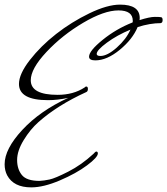

<svg xmlns="http://www.w3.org/2000/svg" viewBox="-34 -756 723 830"><path d="M378 -495Q351 -495 351 -511Q351 -536 409.5 -583.5Q468 -631 539 -659Q540 -661 540 -666Q540 -711 478 -711Q416 -711 325.5 -657.5Q235 -604 167 -531.5Q99 -459 99 -409Q99 -346 215 -346Q283 -346 332 -378Q335 -382 339 -382Q346 -382 346 -371.5Q346 -361 339 -358Q214 -301 132 -228Q97 -197 68.5 -150.5Q40 -104 40 -64.5Q40 -25 60.5 0.5Q81 26 137 26Q156 25 180 20Q204 15 261 -14Q318 -43 370 -91Q378 -101 383 -101Q389 -100 389 -93Q389 -76 342 -41Q295 -6 224.5 24Q154 54 101 54Q25 54 -3 2Q-14 -19 -14 -46Q-14 -112 62.5 -194.5Q139 -277 261 -333Q214 -323 174 -323Q48 -323 48 -393Q48 -436 95 -496.5Q142 -557 208.5 -609Q275 -661 352.5 -698.5Q430 -736 485 -736Q570 -736 570 -678Q570 -672 569 -669Q613 -683 635 -683Q657 -683 663 -681.5Q669 -680 669 -669Q669 -658 661 -656Q615 -656 561 -639Q539 -586 483.5 -540.5Q428 -495 378 -495ZM384 -523Q384 -514 400 -514Q430 -514 471 -550.5Q512 -587 530 -628Q472 -604 428 -571.5Q384 -539 384 -523Z"/></svg>

Font: Mr De Haviland
Style: Regular
Weight: 400
Designer: Alejandro Paul
Foundry: Alejandro Paul
Version: Version 1.000